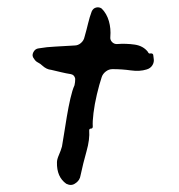

<svg xmlns="http://www.w3.org/2000/svg" viewBox="-20 -498 501 536"><path d="M409 -335Q411 -325 405.5 -316Q400 -307 389 -304Q370 -298 345 -301.5Q320 -305 294 -305Q284 -305 275.5 -298.5Q267 -292 264 -283Q257 -262 250.5 -234.5Q244 -207 241 -182.5Q238 -158 239 -145Q239 -139 234 -139Q229 -139 229 -134Q231 -109 221.5 -75.5Q212 -42 205 -9Q203 6 190 14Q179 22 165 15Q138 -4 139 -45Q139 -53 144.5 -65.5Q150 -78 153 -89Q155 -100 158.5 -122.5Q162 -145 166.5 -172Q171 -199 176.5 -223Q182 -247 188 -260Q189 -265 189.5 -269Q190 -273 190 -278Q188 -289 178 -291Q165 -293 150.5 -296.5Q136 -300 123 -303Q110 -304 98 -315Q93 -320 86 -323.5Q79 -327 75 -334Q68 -342 73 -352Q78 -362 88 -363Q111 -367 135.5 -368Q160 -369 188 -371Q198 -371 206 -378Q214 -385 216 -395Q222 -416 226 -433Q230 -450 236 -466Q240 -475 248.5 -477Q257 -479 264 -474Q278 -460 284 -439Q290 -418 288 -395Q287 -387 292.5 -381Q298 -375 306 -375Q332 -377 356 -373.5Q380 -370 393 -353Q395 -347 401 -349Q408 -349 408 -343Q408 -341 408.5 -339Q409 -337 409 -335Z"/></svg>

Font: Slackside One
Style: Regular
Weight: 400
Version: Version 1.000